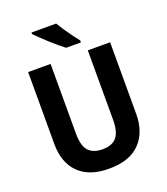

<svg xmlns="http://www.w3.org/2000/svg" viewBox="-166 -1048 1018 1173"><g transform="rotate(-20 342.5 -462.0)"><path d="M609 -246Q609 -130 542 -60Q475 10 340 10Q211 10 143.5 -58Q76 -126 76 -246V-714H222V-262Q222 -181 252.5 -148Q283 -115 343 -115Q406 -115 435 -150Q464 -185 464 -263V-714H609ZM338 -934Q351 -912 369.5 -884.5Q388 -857 407.5 -830.5Q427 -804 441 -787V-774H345Q328 -787 304.5 -806.5Q281 -826 257 -848Q233 -870 212 -890Q191 -910 178 -924V-934Z"/></g></svg>

Font: Noto Sans Armenian SemiCondensed
Style: Bold
Weight: 700
Width: 4
Designer: Monotype Design Team
Foundry: Monotype Imaging Inc.
Version: Version 2.008; ttfautohint (v1.8.4.7-5d5b)